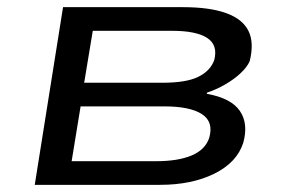

<svg xmlns="http://www.w3.org/2000/svg" viewBox="-20 -516 792 536"><path d="M77 0 156 -496H491Q565 -496 611 -479.5Q657 -463 673.5 -430Q690 -397 677 -345Q670 -329 652 -312Q634 -295 609 -280.5Q584 -266 557 -257L558 -254Q625 -242 649.5 -206.5Q674 -171 659 -117Q641 -62 578 -31Q515 0 427 0ZM180 -66H416Q477 -66 515 -82Q553 -98 564 -131Q577 -176 543.5 -197.5Q510 -219 439 -219H205ZM215 -285H433Q500 -285 533.5 -301.5Q567 -318 578 -348Q589 -390 558.5 -410Q528 -430 460 -430H239Z"/></svg>

Font: Nunito Sans 7pt Expanded
Style: Italic
Weight: 400
Width: 7
Italic angle: -9°
Designer: Vernon Adams
Foundry: Vernon Adams
Version: Version 3.101;gftools[0.9.27]